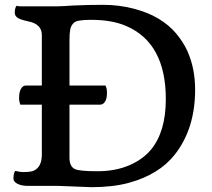

<svg xmlns="http://www.w3.org/2000/svg" viewBox="-20 -775 882 800"><path d="M360.8 4.9 221.7 -0.5H95.7Q70.3 -0.5 53.2 -9Q36.1 -17.6 36.1 -30.3Q36.1 -53.7 43.5 -63Q61 -58.1 79.1 -58.1Q97.2 -58.1 109.6 -60.5Q122.1 -63 131.8 -70.8Q154.3 -88.4 154.3 -131.8V-338.9H64.9Q59.6 -351.6 59.6 -365.2Q59.6 -378.9 61.3 -387.7Q63 -396.5 66.4 -403.3Q74.7 -418.5 86.9 -418.5H154.3V-629.4Q154.3 -674.8 97.7 -686Q62.5 -693.4 52 -701.9Q41.5 -710.4 41.5 -720.7Q41.5 -743.2 49.3 -751Q58.1 -748.5 65.4 -748.5H213.4Q224.6 -748.5 243.2 -749.5L284.7 -752Q345.7 -754.9 409.9 -754.9Q474.1 -754.9 534.7 -739.5Q595.2 -724.1 639.4 -697.8Q683.6 -671.4 713.1 -636.5Q742.7 -601.6 760.7 -562.5Q793 -490.7 793 -401.4Q793 -239.3 709 -131.8Q643.1 -47.4 515.1 -12.7Q448.7 4.9 360.8 4.9ZM419.4 -418.5Q425.8 -407.7 425.8 -387.7Q425.8 -355.5 409.7 -342.8Q404.3 -338.9 397 -338.9H269.5V-117.7Q269.5 -81.1 292.5 -70.3Q312 -61.5 386 -61.5Q460 -61.5 517.6 -85.9Q575.2 -110.4 609.4 -151.9Q670.9 -226.6 670.9 -362.3Q670.9 -595.2 506.3 -666.5Q446.8 -692.4 359.4 -692.4Q301.3 -692.4 288.6 -680.9Q275.9 -669.4 272.7 -652.6Q269.5 -635.7 269.5 -607.4V-418.5Z"/></svg>

Font: Quando
Style: Regular
Weight: 400
Version: Version 1.002